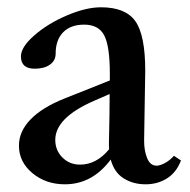

<svg xmlns="http://www.w3.org/2000/svg" viewBox="-20 -487 514 519"><path d="M155.3 11.2Q104 11.2 67.6 -19Q31.2 -49.3 31.2 -93.3Q31.2 -131.8 62.7 -164.3Q94.2 -196.8 154.3 -220.7L276.9 -269.5V-287.6Q276.9 -362.3 261.7 -391.4Q246.6 -420.4 207.5 -420.4Q170.9 -420.4 150.6 -399.7Q130.4 -378.9 130.4 -341.8Q130.4 -323.2 115 -312.3Q99.6 -301.3 73.7 -301.3Q36.6 -301.3 36.6 -334.5Q36.6 -359.9 73 -391.6Q109.4 -423.3 160.9 -445.3Q212.4 -467.3 252.9 -467.3Q319.3 -467.3 345.9 -429.7Q372.6 -392.1 372.6 -295.9Q372.6 -294.9 369.6 -108.9Q369.1 -81.5 377.4 -60.3Q385.7 -39.1 403.3 -39.1Q412.1 -39.1 425.5 -46.1Q439 -53.2 450.2 -65.9L469.2 -53.2Q457 -21 431.6 -4.9Q406.2 11.2 373.5 11.2Q339.8 11.2 314.2 -4.9Q288.6 -21 279.3 -55.7Q229.5 11.2 155.3 11.2ZM129.4 -108.9Q129.4 -80.6 148.7 -61.3Q168 -42 196.3 -42Q240.7 -42 274.9 -83.5Q274.9 -85.4 274.7 -90.1Q274.4 -94.7 274.4 -97.2Q276.4 -187 276.4 -232.9L234.9 -214.8Q129.4 -168.9 129.4 -108.9Z"/></svg>

Font: Elstob 6pt Medium
Style: Regular
Weight: 500
Designer: Peter S. Baker
Version: Version 1.015